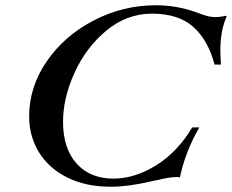

<svg xmlns="http://www.w3.org/2000/svg" viewBox="-20 -703 883 731"><path d="M91 -260Q91 -372 158 -469.5Q225 -567 336.5 -625Q448 -683 574 -683Q651 -683 725 -657Q751 -647 767 -642.5Q783 -638 802 -638Q818 -638 840 -643L843 -640Q819 -588 819 -510Q819 -493 821 -457H797Q772 -551 715.5 -601Q659 -651 559 -651Q463 -651 385.5 -587Q308 -523 264 -426.5Q220 -330 220 -239Q220 -138 271.5 -80.5Q323 -23 412 -23Q492 -23 573.5 -73Q655 -123 712 -218H739Q686 -127 665 -28L652 -29Q628 -29 582 -18Q574 -17 558 -13Q468 8 402 8Q307 8 236.5 -27Q166 -62 128.5 -123Q91 -184 91 -260Z"/></svg>

Font: Ibarra Real Nova
Style: Italic
Weight: 400
Italic angle: -22°
Designer: Jose Maria Ribagorda & Octavio Pardo
Foundry: Octavio Pardo
Version: Version 1.014